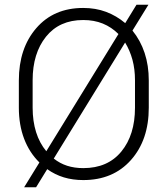

<svg xmlns="http://www.w3.org/2000/svg" viewBox="-20 -755 713 816"><path d="M612.3 -297.4Q612.3 -160.2 536.6 -75Q460.9 10.3 334 10.3Q289.1 10.3 251.2 -1.2Q213.4 -12.7 180.7 -36.1L133.3 41H82.5L147.5 -64.5Q104.5 -106.9 82.3 -165.8Q60.1 -224.6 60.1 -297.4V-413.1Q60.1 -549.8 134.3 -635.5Q208.5 -721.2 333.5 -721.2Q386.7 -721.2 430.9 -704.6Q475.1 -688 512.2 -656.7L560.1 -734.9H610.8L543 -625Q577.1 -583 594.7 -529.8Q612.3 -476.6 612.3 -413.1ZM118.7 -297.4Q118.7 -240.2 133.3 -193.6Q147.9 -147 176.8 -112.3L483.4 -610.4Q454.1 -639.6 417 -654.8Q379.9 -669.9 333.5 -669.9Q232.4 -669.9 175.5 -599.1Q118.7 -528.3 118.7 -414.1ZM553.7 -414.1Q553.7 -460.9 543 -500.7Q532.2 -540.5 511.7 -574.2L208.5 -81.1Q234.4 -60.5 265.4 -50.5Q296.4 -40.5 334 -40.5Q438 -40.5 495.8 -111.1Q553.7 -181.6 553.7 -297.4Z"/></svg>

Font: Franko
Style: Light
Weight: 300
Designer: Google
Version: Version 1.200310; 2013